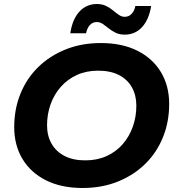

<svg xmlns="http://www.w3.org/2000/svg" viewBox="-20 -927 884 959"><path d="M392 12Q286 12 209.5 -26.5Q133 -65 92 -133.5Q51 -202 51 -292Q51 -382 82 -458.5Q113 -535 170.5 -591.5Q228 -648 307.5 -680Q387 -712 484 -712Q590 -712 666.5 -673.5Q743 -635 784 -566.5Q825 -498 825 -408Q825 -318 794 -241.5Q763 -165 705.5 -108.5Q648 -52 568.5 -20Q489 12 392 12ZM406 -126Q465 -126 512.5 -147.5Q560 -169 593 -207Q626 -245 643.5 -294.5Q661 -344 661 -399Q661 -451 639 -490.5Q617 -530 574.5 -552Q532 -574 470 -574Q411 -574 364 -552.5Q317 -531 283.5 -493Q250 -455 232.5 -405.5Q215 -356 215 -301Q215 -249 237.5 -209.5Q260 -170 302.5 -148Q345 -126 406 -126ZM603 -754Q577 -754 557.5 -763.5Q538 -773 522.5 -785.5Q507 -798 493 -807.5Q479 -817 463 -817Q443 -817 429 -802Q415 -787 410 -761H331Q342 -832 377 -869.5Q412 -907 464 -907Q490 -907 509.5 -897.5Q529 -888 544.5 -875Q560 -862 574 -852.5Q588 -843 603 -843Q624 -843 638 -858.5Q652 -874 656 -897H735Q724 -829 689.5 -791.5Q655 -754 603 -754Z"/></svg>

Font: MOST Montserrat
Style: Bold Italic
Weight: 700
Italic angle: -11.3°
Designer: Julieta Ulanovsky
Foundry: Julieta Ulanovsky
Version: Version 8.000;March 11, 2024;FontCreator 15.0.0.2926 64-bit